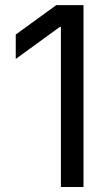

<svg xmlns="http://www.w3.org/2000/svg" viewBox="-20 -748 439 768"><path d="M314 -727.5V0H223.6V-640.6H219.7L43 -512.2V-609.9L205.1 -727.5Z"/></svg>

Font: Inter 17pt
Style: Regular
Weight: 400
Version: Version 4.001;git-66647c0bb